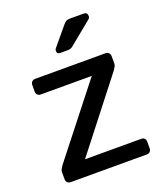

<svg xmlns="http://www.w3.org/2000/svg" viewBox="-136 -824 780 914"><g transform="rotate(-20 254.5 -366.5)"><path d="M64 0Q54 0 47.5 -6.5Q41 -13 41 -23V-58Q41 -67 45.5 -75Q50 -83 55 -90L331 -441H73Q63 -441 56.5 -447Q50 -453 50 -464V-497Q50 -507 56.5 -513.5Q63 -520 73 -520H429Q439 -520 445.5 -513.5Q452 -507 452 -497V-460Q452 -451 447.5 -444Q443 -437 438 -429L165 -79H449Q460 -79 466 -73Q472 -67 472 -56V-23Q472 -13 466 -6.5Q460 0 449 0ZM227 -595Q211 -595 211 -611Q211 -619 216 -624L291 -714Q300 -725 307 -729Q314 -733 328 -733H396Q415 -733 415 -713Q415 -706 410 -701L294 -606Q286 -599 279 -597Q272 -595 261 -595Z"/></g></svg>

Font: Rubik Light
Style: Regular
Weight: 400
Version: Version 2.101